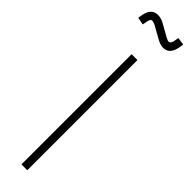

<svg xmlns="http://www.w3.org/2000/svg" viewBox="-329 -859 837 837"><g transform="rotate(45 89.5 -441.0)"><path d="M195.8 -842.8Q193.8 -835 192.9 -832Q181.6 -795.9 147 -795.9Q130.4 -795.9 108.9 -808.1L51.8 -839.8Q40.5 -846.2 30.8 -846.2Q24.9 -846.2 22.5 -841.8Q21.5 -839.8 20 -835.9Q19 -834 18.1 -830.1L13.2 -805.2L-21 -812L-17.1 -835.9Q-16.6 -837.4 -15.9 -839.6Q-15.1 -841.8 -14.6 -843.5Q-14.2 -845.2 -14.2 -846.2Q-2 -881.8 30.8 -881.8Q50.8 -881.8 69.8 -871.1L127 -838.9Q139.2 -832 147 -832Q154.8 -832 159.2 -844.2Q162.1 -852.5 159.2 -841.8Q159.7 -843.8 161.1 -850.1L165 -873L200.2 -868.2ZM106.9 0H70.8V-679.2H106.9Z"/></g></svg>

Font: RawengulkPcs
Style: Regular
Weight: 400
Version: Version 0.92